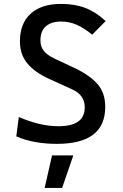

<svg xmlns="http://www.w3.org/2000/svg" viewBox="-20 -723 626 978"><path d="M269 9.8Q210 9.8 158.4 0.2Q106.9 -9.3 63 -28.3L75.7 -127Q129.4 -104 179.4 -92Q229.5 -80.1 276.9 -80.1Q345.2 -80.1 378.4 -104Q411.6 -127.9 411.6 -176.8Q411.6 -238.8 348.1 -267.6L228 -322.3Q157.2 -354.5 119.4 -399.9Q81.5 -445.3 81.5 -512.7Q81.5 -603.5 136.2 -653.3Q190.9 -703.1 291 -703.1Q360.8 -703.1 414.6 -682.6Q468.3 -662.1 518.1 -615.7L449.7 -546.4Q406.7 -581.5 369.4 -597.4Q332 -613.3 291.5 -613.3Q241.2 -613.3 213.6 -589.1Q186 -564.9 186 -517.6Q186 -483.9 204.1 -462.6Q222.2 -441.4 257.3 -424.8L358.9 -377Q436 -340.8 476.1 -295.4Q516.1 -250 516.1 -178.7Q516.1 -84.5 454.8 -37.4Q393.6 9.8 269 9.8ZM207.5 234.4 245.1 68.4H353.5L296.4 234.4Z"/></svg>

Font: Cascadia Mono
Style: Regular
Weight: 400
Monospace: yes
Designer: Aaron Bell
Foundry: Saja Typeworks
Version: Version 2102.003